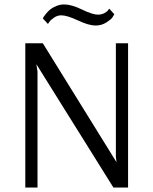

<svg xmlns="http://www.w3.org/2000/svg" viewBox="-20 -845 691 865"><path d="M472 -806 495 -781Q492 -775 486.5 -766.5Q481 -758 459.5 -744Q438 -730 410 -730Q380 -730 331 -753Q282 -776 256 -776Q239 -776 224 -766Q209 -756 202 -746L196 -737L173 -762Q174 -765 176.5 -769Q179 -773 188 -784Q197 -795 207 -803Q217 -811 234 -818Q251 -825 269 -825Q302 -825 349.5 -802Q397 -779 421 -779Q437 -779 449.5 -785.5Q462 -792 467 -799ZM557 -650V0H491L145 -554H144L149 -523V0H94V-650H173L505 -114L502 -138V-650Z"/></svg>

Font: Arsenal
Style: Regular
Weight: 400
Designer: Andrij Shevchenko
Foundry: Stairsfor.com
Version: Version 1.000